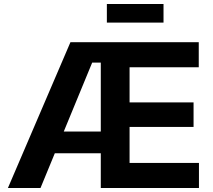

<svg xmlns="http://www.w3.org/2000/svg" viewBox="-20 -938 1061 958"><path d="M19.5 0 331.5 -727.5H971.7V-602.5H626.5V-427.2H945.8V-304.7H626.5V-125H972.7V0H482.9V-625.5H439.9L182.1 0ZM190.4 -173.3V-281.7H555.2V-173.3ZM795.9 -918V-825.2H513.2V-918Z"/></svg>

Font: Inter 18pt
Style: Bold
Weight: 700
Designer: Rasmus Andersson
Foundry: rsms
Version: Version 4.001;git-66647c0bb